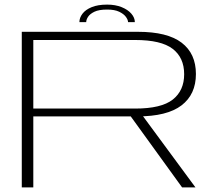

<svg xmlns="http://www.w3.org/2000/svg" viewBox="-20 -813 966 833"><path d="M74.5 0H124.5V-308H576Q705 -308 767.5 -355.8Q830 -403.5 830 -492Q830 -580.5 768 -627.8Q706 -675 579 -675H74.5ZM770 0H828L587 -327H533.5ZM124.5 -342V-639.5H566.5Q679 -639.5 729 -601.2Q779 -563 779 -491Q779 -420 729.5 -381Q680 -342 566.5 -342ZM445 -793Q404.5 -793 377.8 -782Q351 -771 337.8 -753.5Q324.5 -736 324.5 -717H354Q354 -727.5 362 -740Q370 -752.5 389.5 -762Q409 -771.5 445 -771.5Q477.5 -771.5 497.2 -762Q517 -752.5 526.2 -739.8Q535.5 -727 535.5 -717H565Q565 -736 550 -753.5Q535 -771 507.8 -782Q480.5 -793 445 -793Z"/></svg>

Font: Anybody ExtraExpanded ExtraLight
Style: Regular
Weight: 250
Width: 8
Version: Version 1.113;gftools[0.9.25]